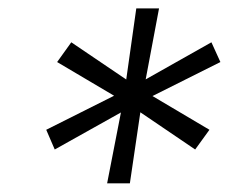

<svg xmlns="http://www.w3.org/2000/svg" viewBox="-20 -747 540 449"><path d="M230.5 -318.2 262.8 -484 108 -397.4 88.1 -443.5 246.8 -523.1 113.6 -601.9 146.7 -648.1 275.2 -561.1 298.7 -727.3H351.9L320.7 -561.4L474.4 -648.1L495.4 -601.9L336.6 -522.4L469.8 -443.5L436.4 -397.4L308.2 -484.4L283.7 -318.2Z"/></svg>

Font: Inter Light  BETA
Style: Italic
Weight: 300
Italic angle: 9.39999°
Designer: Rasmus Andersson
Foundry: rsms
Version: Version 3.011;git-f93a4a705